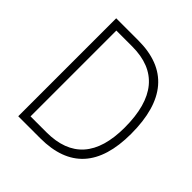

<svg xmlns="http://www.w3.org/2000/svg" viewBox="-187 -827 961 961"><g transform="rotate(45 293.0 -346.5)"><path d="M89.8 0V-693.4H246.1Q551.8 -693.4 551.8 -336.9Q551.8 0 246.1 0ZM246.1 -650.4H133.8V-43H246.1Q506.8 -43 506.8 -336.9Q506.8 -650.4 246.1 -650.4Z"/></g></svg>

Font: Caskaydia Cove ExtraLight
Style: Regular
Weight: 200
Monospace: yes
Designer: Aaron Bell
Foundry: Saja Typeworks
Version: Version 4.300; ttfautohint (v1.8.3)